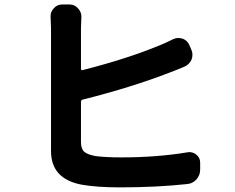

<svg xmlns="http://www.w3.org/2000/svg" viewBox="-20 -808 1040 851"><path d="M345.7 -366.2Q338.9 -364.3 338.9 -356.4V-178.7Q338.9 -148.4 353 -135.7Q367.2 -123 403.3 -116.2Q448.2 -110.4 518.6 -110.4Q674.8 -110.4 810.5 -132.8Q815.4 -133.8 819.3 -133.8Q835.9 -133.8 849.6 -123Q867.2 -109.4 867.2 -86.9V-56.6Q867.2 -31.2 850.6 -12.7Q834 5.9 809.6 7.8Q672.9 22.5 510.7 22.5Q410.2 22.5 342.8 10.7Q206.1 -14.6 206.1 -138.7V-683.6L204.1 -735.4Q204.1 -755.9 217.8 -770.5Q232.4 -788.1 255.9 -788.1H288.1Q311.5 -788.1 326.2 -770.5Q340.8 -754.9 340.8 -734.4L338.9 -683.6V-502Q338.9 -500 341.3 -498Q343.8 -496.1 345.7 -497.1Q544.9 -547.9 688.5 -607.4Q719.7 -620.1 746.1 -633.8Q758.8 -639.6 770.5 -639.6Q779.3 -639.6 789.1 -636.7Q810.5 -628.9 819.3 -608.4L828.1 -587.9Q833 -577.1 833 -565.4Q833 -554.7 829.1 -543.9Q819.3 -522.5 797.9 -512.7Q755.9 -495.1 734.4 -487.3Q566.4 -421.9 345.7 -366.2Z"/></svg>

Font: Gen Jyuu Gothic Monospace Bold
Style: Bold
Weight: 700
Designer: [Source Han Sans]
Ryoko NISHIZUKA  (kana & ideographs); Paul D. Hunt (Latin, Greek & Cyrillic); Wenlong ZHANG  (bopomofo
Version: Version 1.002.20150607